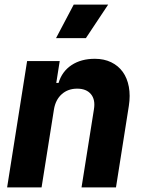

<svg xmlns="http://www.w3.org/2000/svg" viewBox="-20 -816 640 836"><path d="M98 -550H240L225 -455H235Q250 -505 291.5 -532.5Q333 -560 393 -560Q433 -560 464 -545Q495 -530 514.5 -503Q534 -476 541 -438Q548 -400 541 -355L485 0H335L389 -340Q396 -382 376 -406Q356 -430 316 -430Q276 -430 249 -406Q222 -382 215 -340L161 0H11ZM451 -796H301L224 -650H354Z"/></svg>

Font: JetBrains Mono ExtraBold
Style: Italic
Weight: 800
Designer: Philipp Nurullin, Konstantin Bulenkov
Foundry: JetBrains
Version: Version 1.000; ttfautohint (v1.8.3)